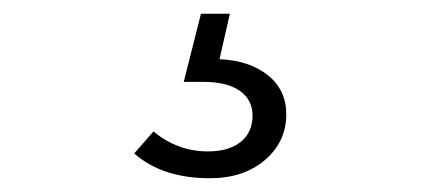

<svg xmlns="http://www.w3.org/2000/svg" viewBox="-20 -20 640 279"><path d="M285 239Q216 239 175 203L203 171Q238 200 282 200Q313 200 330 186Q347 172 347 148Q347 125 328.5 112Q310 99 276 99H247L272 0H314L299 66Q343 68 369.5 89.5Q396 111 396 146Q396 186 365 212.5Q334 239 285 239Z"/></svg>

Font: Red Hat Text VF
Style: Regular
Weight: 400
Designer: Pentagram, MCKL
Foundry: Pentagram, MCKL
Version: Version 1.023